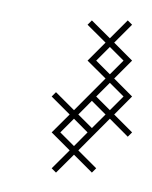

<svg xmlns="http://www.w3.org/2000/svg" viewBox="-20 -346 151 191"><path d="M57.9 -196.4 89.3 -227.9 107.1 -210 111.4 -214.3 93.6 -232.1 111.4 -250 93.6 -267.9 111.4 -285.7 93.6 -303.6 111.4 -321.4 107.1 -325.7 89.3 -307.9 71.4 -325.7 67.1 -321.4 85 -303.6 67.1 -285.7 85 -267.9 53.6 -236.4 35.7 -254.3 31.4 -250 49.3 -232.1 31.4 -214.3 49.3 -196.4 31.4 -178.6 35.7 -174.3 53.6 -192.1 71.4 -174.3 75.7 -178.6ZM71.4 -245.7 85 -232.1 71.4 -218.6 57.9 -232.1ZM40 -214.3 53.6 -227.9 67.1 -214.3 53.6 -200.7ZM75.7 -250 89.3 -263.6 102.9 -250 89.3 -236.4ZM75.7 -285.7 89.3 -299.3 102.9 -285.7 89.3 -272.1Z"/></svg>

Font: Gossip Low Cross Stitch
Style: Regular
Weight: 300
Width: 3
Designer: Deborah Khodanovich
Version: Version 1.001;Glyphs 3.3.1 (3343)